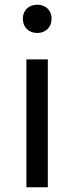

<svg xmlns="http://www.w3.org/2000/svg" viewBox="-20 -795 315 815"><path d="M92 0H183V-543H92ZM138 -655C174 -655 199 -679 199 -716C199 -751 174 -775 138 -775C102 -775 77 -751 77 -716C77 -679 102 -655 138 -655Z"/></svg>

Font: Source Han Sans TC
Style: Regular
Weight: 400
Designer: Ryoko NISHIZUKA 西塚涼子 (kana, bopomofo & ideographs); Paul D. Hunt (Latin, Greek & Cyrillic); Sandoll Communications 산돌커뮤니
Foundry: Adobe
Version: Version 2.002;hotconv 1.0.116;makeotfexe 2.5.65601